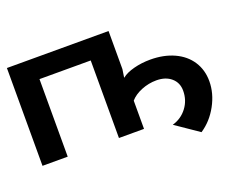

<svg xmlns="http://www.w3.org/2000/svg" viewBox="-135 -938 1581 1317"><g transform="rotate(-20 655.5 -279.0)"><path d="M23 0V-714H765V-436L756 -377H758Q788 -402 845 -417Q902 -432 966 -432Q1064 -432 1139.5 -397.5Q1215 -363 1256 -300Q1297 -237 1297 -155Q1297 -66 1250 20Q1203 106 1127 156L959 41Q1025 22 1065.5 -31.5Q1106 -85 1106 -155Q1106 -213 1065 -248.5Q1024 -284 957 -284Q900 -284 847 -262.5Q794 -241 764 -206V0H581V-566H207V0Z"/></g></svg>

Font: Non Bureau Extended
Style: Bold
Weight: 700
Width: 7
Designer: Jona Saucedo
Foundry: Non Foundry
Version: Version 1.000; ttfautohint (v1.8.4)